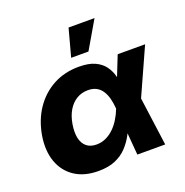

<svg xmlns="http://www.w3.org/2000/svg" viewBox="-136 -882 982 1018"><g transform="rotate(-20 355.0 -373.0)"><path d="M249.5 11.7Q170.4 11.7 116.9 -23.4Q63.5 -58.6 40.8 -121.3Q18.1 -184.1 31.2 -266.6Q45.4 -350.1 87.4 -412.4Q129.4 -474.6 193.6 -509.3Q257.8 -543.9 338.4 -543.9Q393.6 -543.9 428.2 -528.1Q462.9 -512.2 482.2 -485.8Q501.5 -459.5 509.8 -427.2Q518.1 -395 520 -362.8H564.5L591.3 -276.9L628.9 0H471.7L449.2 -269Q446.8 -301.3 439.7 -327.1Q432.6 -353 419.9 -371.8Q407.2 -390.6 387.9 -400.6Q368.7 -410.6 341.3 -410.6Q306.2 -410.6 277.6 -393.6Q249 -376.5 230 -344.7Q210.9 -313 203.6 -268.1Q196.3 -223.1 203.6 -190.9Q210.9 -158.7 232.2 -141.4Q253.4 -124 287.6 -124Q315.4 -124 339.6 -135Q363.8 -146 384.3 -165.3Q404.8 -184.6 421.1 -210.7Q437.5 -236.8 448.7 -266.1L555.7 -535.6H710.4L588.9 -266.1L533.2 -179.7H487.8Q473.6 -146 455.6 -112.3Q437.5 -78.6 410.9 -50.3Q384.3 -22 345 -5.1Q305.7 11.7 249.5 11.7ZM317.4 -602.1 359.4 -757.8H505.9L415 -602.1Z"/></g></svg>

Font: Inter 20pt ExtraBold
Style: Italic
Weight: 800
Italic angle: -9.3988°
Version: Version 4.001;git-66647c0bb